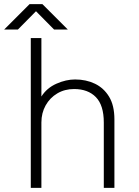

<svg xmlns="http://www.w3.org/2000/svg" viewBox="-46 -903 666 923"><path d="M102 0V-720H153V-439Q179 -480 225 -500.5Q271 -521 315 -521Q368 -521 410.5 -500.5Q453 -480 478.5 -438Q504 -396 504 -329V0H453V-314Q453 -397 415 -436Q377 -475 310 -475Q265 -475 229.5 -454Q194 -433 173.5 -396.5Q153 -360 153 -314V0ZM-26 -761 96 -883H158L280 -761H214L127 -849L40 -761Z"/></svg>

Font: Chivo Mono Medium Thin
Style: Regular
Weight: 250
Monospace: yes
Version: Version 1.008